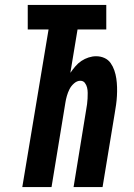

<svg xmlns="http://www.w3.org/2000/svg" viewBox="-20 -755 540 775"><path d="M70 0 176 -636H92V-735H409V-636H293L264 -461Q273 -474 284 -487Q295 -500 308.5 -509Q322 -518 337.5 -523Q353 -528 368 -528Q386 -528 401.5 -521Q417 -514 426.5 -500.5Q436 -487 441.5 -471Q447 -455 449.5 -438Q452 -421 452.5 -403Q453 -385 452 -367.5Q451 -350 448.5 -332Q446 -314 443 -297L394 0H277L328 -313Q330 -324 331.5 -335Q333 -346 333.5 -357.5Q334 -369 334 -380Q334 -391 331.5 -401.5Q329 -412 322.5 -420.5Q316 -429 304 -429Q291 -429 279 -418.5Q267 -408 260.5 -395Q254 -382 250 -368Q246 -354 244 -341L188 0Z"/></svg>

Font: Iosevka SS04 Extrabold Oblique
Style: Regular
Weight: 800
Italic angle: -9°
Monospace: yes
Designer: Belleve Invis
Foundry: Belleve Invis
Version: Version 19.0.0; ttfautohint (v1.8.4)